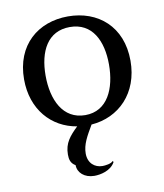

<svg xmlns="http://www.w3.org/2000/svg" viewBox="-80 -534 712 835"><g transform="rotate(-10 276.0 -116.5)"><path d="M511 -231C511 -383 408 -468 276 -468C144 -468 41 -383 41 -231C41 -98 122 -8 233 10C197 45 172 73 172 124C172 145 176 163 197 175C197 208 226 235 270 235C296 235 343 226 362 190L359 185C351 196 323 199 312 199C278 199 249 176 249 133C249 93 269 59 296 13C418 4 511 -88 511 -231ZM277 -32C178 -32 136 -124 136 -231C136 -338 178 -421 276 -421C375 -421 416 -336 416 -231C416 -125 375 -32 277 -32Z"/></g></svg>

Font: Milonga
Style: Regular
Weight: 400
Designer: Pablo Impallari, Brenda Gallo, Rodrigo Fuenzalida
Foundry: Pablo Impallari, Brenda Gallo, Rodrigo Fuenzalida
Version: Version 1.000